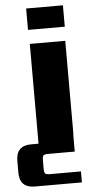

<svg xmlns="http://www.w3.org/2000/svg" viewBox="-106 -705 495 993"><g transform="rotate(-5 141.5 -208.5)"><path d="M260 -669V-558H69V-669ZM118 195H278V252H34Q-45 252 -45 173V112Q-45 33 34 33H72V-485H256V0H255V90H118Q98 90 92.5 95.5Q87 101 87 120V164Q87 184 92.5 189.5Q98 195 118 195Z"/></g></svg>

Font: Sarpanch ExtraBold
Style: Regular
Weight: 800
Designer: Manushi Parikh (Devanagari and Latin), Jyotish Sonowal (Devanagari)
Foundry: Indian Type Foundry
Version: Version 2.004;PS 1.0;hotconv 1.0.78;makeotf.lib2.5.61930; tt